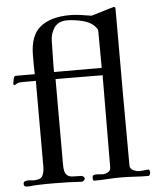

<svg xmlns="http://www.w3.org/2000/svg" viewBox="-54 -804 704 854"><g transform="rotate(-5 298.5 -377.0)"><path d="M409 -493Q409 -534 408.5 -575.5Q408 -617 408 -657Q408 -663 404.5 -668.5Q401 -674 397 -678Q377 -700 340 -708.5Q303 -717 274 -717Q235 -717 216.5 -691Q198 -665 198 -629Q198 -603 197 -576Q196 -549 196 -522V-493ZM583 -10Q583 -6 580.5 -1Q578 4 573 4Q542 4 512 2Q482 0 451 0Q421 0 391.5 2Q362 4 332 4Q328 4 327 0Q326 -4 326 -7Q326 -18 331 -20.5Q336 -23 346 -23Q352 -23 358 -22Q364 -21 370 -21Q384 -21 396 -27.5Q408 -34 408 -50Q408 -153 409 -255.5Q410 -358 410 -460Q370 -460 329 -460.5Q288 -461 247 -461H200V-79Q200 -47 209.5 -35.5Q219 -24 236.5 -23Q254 -22 278 -22Q283 -21 287 -17.5Q291 -14 291 -9Q291 -5 287 -1.5Q283 2 279 4Q248 2 217 1Q186 0 154 0Q136 0 118 0Q100 0 82 1Q69 1 57 2.5Q45 4 32 4Q18 4 18 -8Q18 -18 25.5 -20.5Q33 -23 40 -23Q46 -23 52.5 -22Q59 -21 65 -21Q95 -21 103.5 -37Q112 -53 112 -79V-461H53Q46 -461 38 -460Q30 -459 23 -454Q20 -451 17 -451Q11 -451 11 -457Q11 -460 13.5 -472Q16 -484 17 -486Q20 -491 25.5 -491Q31 -491 35 -491Q54 -491 72.5 -491Q91 -491 110 -491Q109 -511 109 -532Q109 -553 109 -574Q109 -664 156 -701.5Q203 -739 288 -739Q312 -739 336 -735.5Q360 -732 384 -728Q389 -729 405 -734Q421 -739 439 -744.5Q457 -750 471 -754Q485 -758 486 -758Q492 -758 492.5 -754Q493 -750 493 -746V-356Q493 -280 493.5 -203.5Q494 -127 494 -50Q494 -35 508.5 -28Q523 -21 536 -21Q547 -21 557.5 -22.5Q568 -24 578 -24Q581 -24 582 -18Q583 -12 583 -10Z"/></g></svg>

Font: Kaisei Opti
Style: Regular
Weight: 400
Designer: Font-Kai, 金井和夫
Foundry: KAZUO KANAI
Version: Version 5.003